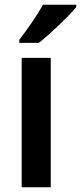

<svg xmlns="http://www.w3.org/2000/svg" viewBox="-20 -786 340 806"><path d="M300 -756V-766H160C136 -721 94 -662 61 -619V-606H143C190 -643 269 -718 300 -756ZM193 0V-543H71V0Z"/></svg>

Font: Noto Sans Lao Looped SemiCondensed SemiBold
Style: Regular
Weight: 600
Width: 4
Designer: Mark Frömberg, Ben Mitchell
Foundry: The Fontpad Ltd
Version: Version 1.002